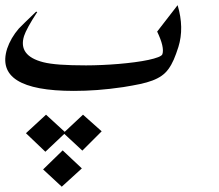

<svg xmlns="http://www.w3.org/2000/svg" viewBox="-68 -368 842 738"><path d="M246.6 279.3 169.4 349.6 97.7 283.2 172.9 210ZM31.7 144 108.9 72.8 180.7 138.7 251 72.8 322.8 136.7 248.5 210.9 179.2 146.5 106.4 215.3ZM617.7 -187.5Q608.9 -159.7 599.9 -138.9Q590.8 -118.2 579.6 -102.8Q568.4 -87.4 553.5 -76.9Q538.6 -66.4 518.1 -58.6Q497.6 -50.8 470 -44.9Q442.4 -39.1 405.8 -33.2Q352.5 -25.4 306.4 -22Q260.3 -18.6 215.8 -18.6Q-91.8 -18.6 -40.5 -181.2Q-33.7 -201.2 -22.5 -220.7Q-11.2 -240.2 4.4 -258.3Q11.2 -265.6 27.8 -281.7Q44.4 -297.9 70.8 -323.2L75.2 -321.8Q53.7 -289.1 41.3 -266.1Q28.8 -243.2 24.4 -229.5Q1 -153.8 98.1 -128.9Q122.6 -122.6 163.6 -119.6Q204.6 -116.7 262.7 -116.7Q292 -116.7 324.5 -118.2Q356.9 -119.6 388.7 -122.3Q420.4 -125 450 -128.9Q479.5 -132.8 502.4 -137.7Q525.4 -142.6 539.8 -148.2Q554.2 -153.8 556.2 -159.7Q564.9 -186.5 536.1 -246.6L614.7 -348.1Q640.6 -261.2 617.7 -187.5Z"/></svg>

Font: XB Khoramshahr
Style: Italic
Weight: 400
Italic angle: -12°
Designer: Behnam
Foundry: Irmug
Version: Version 8.005 2009